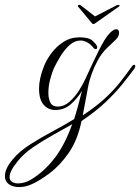

<svg xmlns="http://www.w3.org/2000/svg" viewBox="-138 -443 571 782"><path d="M338 -422Q343 -424 347.5 -422Q352 -420 346 -416L251 -349Q247 -346 245.5 -345.5Q244 -345 242 -345Q239 -345 236 -349L180 -416Q179 -417 179 -419Q179 -422 182.5 -423Q186 -424 190 -422L249 -376ZM-60 319Q-85 319 -101.5 307.5Q-118 296 -118 274Q-118 260 -110.5 243Q-103 226 -86 206Q-59 173 -14 144.5Q31 116 79 90.5Q127 65 164 42Q172 17 180.5 -14Q189 -45 196 -73Q177 -42 150.5 -18.5Q124 5 87 5Q59 5 40 -16Q21 -37 21 -83Q21 -102 26 -125Q31 -148 41 -173Q51 -199 71.5 -226.5Q92 -254 121 -272.5Q150 -291 186 -291Q224 -291 239 -277Q254 -263 257 -255Q258 -253 258 -250Q258 -243 251 -243Q247 -243 244 -247Q230 -264 216.5 -271Q203 -278 190 -278Q166 -278 145 -259Q124 -240 108 -213.5Q92 -187 81 -164Q75 -151 67 -122Q59 -93 59 -65Q59 -42 67 -25.5Q75 -9 97 -9Q123 -9 145 -28.5Q167 -48 183.5 -74Q200 -100 209 -120Q240 -188 264 -236.5Q288 -285 307 -306Q324 -324 335 -324Q347 -324 347 -309Q347 -295 335 -283Q321 -269 299 -248.5Q277 -228 260 -197Q230 -141 220 -85Q210 -29 199 27Q253 -9 288 -41Q323 -73 349 -105.5Q375 -138 401 -175Q404 -179 408 -179Q413 -179 413 -173Q413 -168 409 -163Q387 -133 359 -98.5Q331 -64 291.5 -26.5Q252 11 194 50Q178 128 142 179.5Q106 231 65.5 261.5Q25 292 -6 306Q-33 319 -60 319ZM-65 304Q-37 304 -11 288Q42 256 84 201.5Q126 147 156 63Q121 83 78.5 106.5Q36 130 -3 156.5Q-42 183 -67 215Q-84 236 -91.5 251.5Q-99 267 -99 278Q-99 291 -89 297.5Q-79 304 -65 304Z"/></svg>

Font: Gwendolyn
Style: Regular
Weight: 400
Designer: Robert E. Leuschke
Foundry: Robert E. Leuschke
Version: Version 1.010; ttfautohint (v1.8.3)